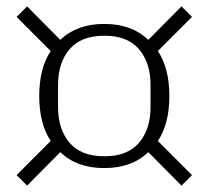

<svg xmlns="http://www.w3.org/2000/svg" viewBox="-20 -650 654 602"><path d="M307 -123Q221 -123 169 -173L65 -68L32 -101L139 -208Q103 -262 103 -349Q103 -436 139 -490L32 -597L65 -630L169 -525Q221 -575 307 -575Q393 -575 445 -525L549 -630L582 -597L475 -490Q511 -436 511 -349Q511 -262 475 -208L582 -101L549 -68L445 -173Q393 -123 307 -123ZM307 -160Q380 -160 416 -202.5Q452 -245 452 -314V-384Q452 -453 416 -495.5Q380 -538 307 -538Q234 -538 198 -495.5Q162 -453 162 -384V-314Q162 -245 198 -202.5Q234 -160 307 -160Z"/></svg>

Font: IBM Plex Serif Light
Style: Regular
Weight: 300
Designer: Mike Abbink, Paul van der Laan, Pieter van Rosmalen
Foundry: Bold Monday
Version: Version 3.001